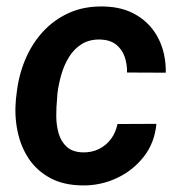

<svg xmlns="http://www.w3.org/2000/svg" viewBox="-20 -558 546 588"><path d="M233.9 -91.3Q261.2 -90.8 283.2 -101.8Q305.2 -112.8 319.8 -132.3Q334.5 -151.9 339.8 -178.2L459 -178.7Q453.6 -120.6 420.2 -77.9Q386.7 -35.2 336.4 -12Q286.1 11.2 230 9.8Q173.3 8.8 133.1 -13.2Q92.8 -35.2 68.1 -72Q43.5 -108.9 33.7 -156.2Q23.9 -203.6 28.8 -254.9L30.8 -271Q36.6 -325.7 56.9 -374.5Q77.1 -423.3 111.3 -460.7Q145.5 -498 192.1 -518.8Q238.8 -539.6 297.4 -538.1Q356.9 -537.1 399.9 -510.7Q442.9 -484.4 465.6 -439.2Q488.3 -394 487.8 -335.4L369.1 -335.9Q369.6 -361.8 361.6 -384.5Q353.5 -407.2 335.7 -421.4Q317.9 -435.5 288.6 -437Q254.4 -438 230.5 -423.1Q206.5 -408.2 191.2 -383.1Q175.8 -357.9 167.5 -328.6Q159.2 -299.3 155.8 -271L154.8 -255.4Q152.3 -231 152.3 -203.1Q152.3 -175.3 159.4 -150.1Q166.5 -125 184.1 -108.6Q201.7 -92.3 233.9 -91.3Z"/></svg>

Font: Roboto SemiBold
Style: Italic
Weight: 600
Designer: Christian Robertson
Foundry: Google
Version: Version 3.009; 2024